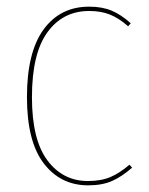

<svg xmlns="http://www.w3.org/2000/svg" viewBox="-20 -548 449 577"><path d="M373 -478 365 -469Q338 -493 311 -504Q284 -515 248 -515Q169 -515 122.5 -451Q76 -387 76 -256Q76 -128 122.5 -66Q169 -4 244 -4Q284 -4 312 -16Q340 -28 369 -53L377 -44Q346 -17 316.5 -4Q287 9 245 9Q162 9 111.5 -57Q61 -123 61 -256Q61 -391 111 -459.5Q161 -528 248 -528Q287 -528 315.5 -516Q344 -504 373 -478Z"/></svg>

Font: Fira Sans Compressed Hair
Style: Regular
Weight: 100
Width: 1
Designer: bBox Type GmbH & Carrois Corporate GbR & Edenspiekermann AG
Foundry: bBox Type GmbH & Carrois Corporate GbR & Edenspiekermann AG
Version: Version 4.301